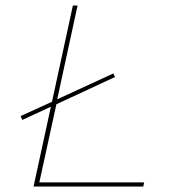

<svg xmlns="http://www.w3.org/2000/svg" viewBox="-20 -678 643 698"><path d="M123 -15H504L501 0H102L165 -290L61 -242L55 -256L169 -308L245 -658H262L188 -317L392 -411L398 -398L185 -299Z"/></svg>

Font: EauTestInfant Thin
Style: Italic
Weight: 250
Italic angle: -12°
Designer: Christian Thalmann (Catharsis Fonts)
Version: Version 0.001;PS 000.001;hotconv 1.0.88;makeotf.lib2.5.64775